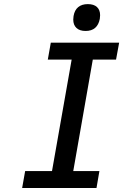

<svg xmlns="http://www.w3.org/2000/svg" viewBox="-20 -938 640 958"><path d="M105.5 -84.5H239.5L337.5 -640.5H218.5L233.5 -725H574.5L559 -640.5H443L345.5 -84.5H476L461.5 0H90.5ZM345.5 -840.5Q345.5 -849 347 -858Q352 -887.5 370.2 -902.5Q388.5 -917.5 418 -917.5Q448 -917.5 463.8 -903Q479.5 -888.5 479.5 -862Q479.5 -854 478 -844Q472.5 -814.5 454.8 -799Q437 -783.5 407 -783.5Q377.5 -783.5 361.5 -798.5Q345.5 -813.5 345.5 -840.5Z"/></svg>

Font: JuliaMono MediumItalic
Style: Regular
Weight: 500
Italic angle: -9°
Monospace: yes
Designer: cormullion
Foundry: corm
Version: Version 0.049; ttfautohint (v1.8.4)